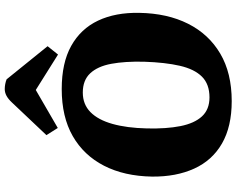

<svg xmlns="http://www.w3.org/2000/svg" viewBox="-116 -890 1020 829"><g transform="rotate(-90 394.5 -475.0)"><path d="M47 -329Q49 -449 94 -536.5Q139 -624 222 -671.5Q305 -719 425 -719Q538 -719 611.5 -678Q685 -637 720.5 -562Q756 -487 754 -384Q752 -263 707 -173.5Q662 -84 578 -34.5Q494 15 373 15Q263 15 190 -27Q117 -69 81.5 -147Q46 -225 47 -329ZM255 -351Q253 -267 265 -206.5Q277 -146 307 -113.5Q337 -81 389 -81Q446 -81 478.5 -113.5Q511 -146 525.5 -209Q540 -272 543 -363Q545 -446 534 -505Q523 -564 493 -596Q463 -628 410 -628Q359 -628 325.5 -595Q292 -562 274.5 -500Q257 -438 255 -351ZM610 -780 574 -735 421 -831 257 -736 226 -785 367 -934Q382 -950 396 -957.5Q410 -965 425 -965Q435 -965 446 -963Q457 -961 467 -957Z"/></g></svg>

Font: Literata 18pt ExtraBold
Style: Italic
Weight: 800
Italic angle: -2°
Designer: Latin by Veronika Burian and Jose Scaglione. Greek by Irene Vlachou. Cyrillic by Vera Evstafieva
Foundry: TypeTogether
Version: Version 3.103;gftools[0.9.29]